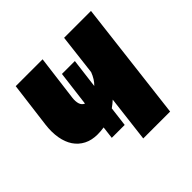

<svg xmlns="http://www.w3.org/2000/svg" viewBox="-137 -650 783 783"><g transform="rotate(-45 254.5 -259.0)"><path d="M51 -518.5H206L181 -322Q178.5 -302 183 -288Q187.5 -274 200.5 -268.5L219.5 -420.5H294L278 -292.5Q297.5 -311 309 -341.5L330 -518.5H485L423 0H268L292 -200Q285 -193.5 278 -188Q271 -182.5 264 -177.5L253.5 -92.5H179L185.5 -146Q167.5 -143 148.5 -143Q114.5 -143 89.2 -156Q64 -169 48.2 -192.5Q32.5 -216 26.8 -249Q21 -282 26 -322Z"/></g></svg>

Font: Lato Black
Style: Italic
Weight: 900
Italic angle: -7°
Designer: Lukasz Dziedzic
Foundry: tyPoland Lukasz Dziedzic
Version: Version 2.007; 2014-02-27